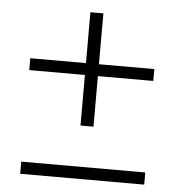

<svg xmlns="http://www.w3.org/2000/svg" viewBox="-46 -669 632 677"><g transform="rotate(5 269.5 -330.5)"><path d="M247 -224V-403H50V-445H247V-625H293V-445H489V-403H293V-224ZM50 -36V-79H489V-36Z"/></g></svg>

Font: MuseoModerno ExtraLight
Style: Regular
Weight: 200
Designer: Pablo Cosgaya, Héctor Gatti, Marcela Romero, and the Authors of The MuseoModerno Project.
Foundry: Omnibus-Type Team
Version: Version 1.001